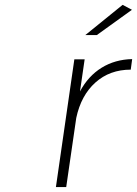

<svg xmlns="http://www.w3.org/2000/svg" viewBox="-20 -763 559 783"><path d="M208 0 283.2 -521H325.2L306.2 -390.1Q339.8 -453.1 394.5 -486.8Q449.2 -520.5 519 -522L513.2 -479Q427.7 -479 369.1 -426.5Q310.5 -374 291 -282.2L250 0ZM328.1 -620.1 480 -743.2 518.1 -723.1 375 -620.1Z"/></svg>

Font: Trueno UltraLight
Style: Italic
Weight: 250
Designer: Julieta Ulanovsky
Foundry: Julieta Ulanovsky
Version: Version 3.001b | FøM Fix